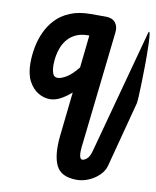

<svg xmlns="http://www.w3.org/2000/svg" viewBox="-105 -620 945 1163"><g transform="rotate(10 368.0 -39.0)"><path d="M201.5 10Q165 10 130 -10.8Q95 -31.5 72 -75Q49 -118.5 49 -186Q49 -232 58 -281.5Q67 -331 88 -377.2Q109 -423.5 144.2 -460.5Q179.5 -497.5 232.2 -519.2Q285 -541 357.5 -541H451Q489.5 -541 508.8 -518Q528 -495 524 -458L443 264Q440.5 289 441.8 305.2Q443 321.5 447.8 329.2Q452.5 337 460 337Q480.5 337 491 356.8Q501.5 376.5 500.5 400Q500 423.5 486.8 443.2Q473.5 463 447 463Q350.5 463 320.2 399.8Q290 336.5 303 216L332.5 -54Q303.5 -27.5 269.5 -8.8Q235.5 10 201.5 10ZM226 -125Q246.5 -125 278.8 -143.8Q311 -162.5 350 -211L371.5 -411H365Q322 -411 291.2 -397Q260.5 -383 240.5 -360Q220.5 -337 209.2 -309.2Q198 -281.5 193.2 -253Q188.5 -224.5 188.5 -200.5Q188.5 -167 196.5 -146Q204.5 -125 226 -125ZM460 337Q471 337 487.2 324Q503.5 311 513.5 274L718.5 -484.5Q721.5 -496.5 724.5 -496.5Q729 -496.5 731.8 -464.2Q734.5 -432 735 -383Q736 -337 735.2 -283.8Q734.5 -230.5 733.2 -181.5Q732 -132.5 730 -98.2Q728 -64 726 -56L620 346.5Q611.5 378.5 584.5 405Q557.5 431.5 521 447.2Q484.5 463 447 463Q424 463 413 446.5Q402 430 402 408.5Q402 383 417 360Q432 337 460 337Z"/></g></svg>

Font: Edu NSW ACT Cursive
Style: Regular
Weight: 400
Designer: Tina and Corey Anderson, Eben Sorkin, Mirko Velimirovic
Foundry: Sorkin Type Co.
Version: Version 2.000